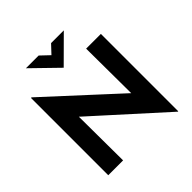

<svg xmlns="http://www.w3.org/2000/svg" viewBox="-245 -1125 1344 1344"><g transform="rotate(-45 426.5 -453.5)"><path d="M754 30 196 -474 239 -450 242 0H95V-765H101L647 -263L615 -277L612 -736H758V30ZM343 -937 421 -863 387 -853 466 -937H592L407 -753H406L217 -937Z"/></g></svg>

Font: Reem Kufi
Style: Regular
Weight: 400
Designer: Khaled Hosny
Version: Version 1.6